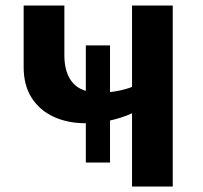

<svg xmlns="http://www.w3.org/2000/svg" viewBox="-20 -678 737 698"><path d="M292 -87V-513H380V-87ZM460 0V-658H608V0ZM291 -230Q226 -230 175 -253.5Q124 -277 95 -322.5Q66 -368 66 -434V-658H214V-477Q214 -412 245 -376.5Q276 -341 343 -341Q367 -341 394 -345Q421 -349 444.5 -356.5Q468 -364 480 -373L531 -313Q502 -285 461 -266.5Q420 -248 375.5 -239Q331 -230 291 -230Z"/></svg>

Font: Ysabeau SC ExtraBold
Style: Regular
Weight: 800
Designer: Christian Thalmann (Catharsis Fonts)
Version: Version 2.001;gftools[0.9.30]; featfreeze: smcp